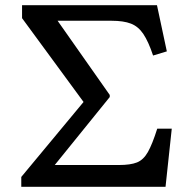

<svg xmlns="http://www.w3.org/2000/svg" viewBox="-20 -720 746 740"><path d="M62 0V-38L302 -327L65 -650V-700H585L623 -522L570 -506Q552 -560 532.5 -589Q513 -618 484.5 -629Q456 -640 410 -640H202L403 -354V-346L191 -84H438Q483 -84 508 -94Q533 -104 550 -134Q567 -164 586 -224H642L618 0Z"/></svg>

Font: Literata 7pt
Style: Regular
Weight: 400
Designer: Latin by Veronika Burian and Jose Scaglione. Greek by Irene Vlachou. Cyrillic by Vera Evstafieva.
Foundry: TypeTogether
Version: Version 3.002